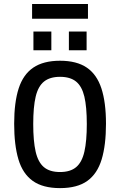

<svg xmlns="http://www.w3.org/2000/svg" viewBox="-20 -945 608 973"><path d="M284.2 8.3Q197.3 8.3 146.2 -28.1Q95.2 -64.5 73.5 -137Q51.8 -209.5 51.8 -317.9Q51.8 -426.3 74.7 -497.1Q97.7 -567.9 148.9 -602.5Q200.2 -637.2 284.2 -637.2Q368.7 -637.2 419.7 -602.5Q470.7 -567.9 493.9 -497.1Q517.1 -426.3 517.1 -317.9Q517.1 -209.5 495.1 -137Q473.1 -64.5 422.4 -28.1Q371.6 8.3 284.2 8.3ZM284.2 -73.2Q336.4 -73.2 366 -98.1Q395.5 -123 407.7 -176.8Q419.9 -230.5 419.9 -316.4Q419.9 -403.3 407.5 -455.6Q395 -507.8 365.5 -531.7Q335.9 -555.7 284.2 -555.7Q232.9 -555.7 203.1 -531.7Q173.3 -507.8 160.9 -455.6Q148.4 -403.3 148.4 -316.4Q148.4 -230.5 160.6 -176.8Q172.9 -123 202.4 -98.1Q231.9 -73.2 284.2 -73.2ZM149.4 -690.4V-785.2H240.2V-690.4ZM329.1 -690.4V-785.2H418.9V-690.4ZM142.6 -850.1V-924.8H425.8V-850.1Z"/></svg>

Font: Anaheim SemiBold
Style: Regular
Weight: 600
Version: Version 2.001